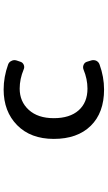

<svg xmlns="http://www.w3.org/2000/svg" viewBox="208 -804 584 1040"><g transform="rotate(90 500.0 -284.0)"><path d="M356.4 -444.3Q343.8 -439.5 331.1 -444.8Q318.4 -450.2 314.5 -462.9L307.6 -485.4Q305.7 -491.2 305.7 -497.1Q305.7 -505.9 308.6 -512.7Q315.4 -526.4 329.1 -531.2Q396.5 -555.7 464.8 -555.7Q590.8 -555.7 661.6 -483.4Q732.4 -411.1 732.4 -283.2Q732.4 -158.2 658.2 -85Q584 -11.7 464.8 -11.7Q396.5 -11.7 329.1 -36.1Q315.4 -41 309.6 -54.7Q305.7 -61.5 305.7 -69.3Q305.7 -76.2 307.6 -82L314.5 -102.5Q318.4 -115.2 331.1 -120.6Q343.8 -126 356.4 -120.1Q408.2 -98.6 460 -98.6Q530.3 -98.6 575.2 -147.9Q620.1 -197.3 620.1 -283.2Q620.1 -370.1 577.6 -418Q535.2 -465.8 460 -465.8Q408.2 -465.8 356.4 -444.3Z"/></g></svg>

Font: Gen Jyuu Gothic L Monospace Medium
Style: Regular
Weight: 500
Designer: [Source Han Sans]
Ryoko NISHIZUKA  (kana & ideographs); Paul D. Hunt (Latin, Greek & Cyrillic); Wenlong ZHANG  (bopomofo
Version: Version 1.002.20150607